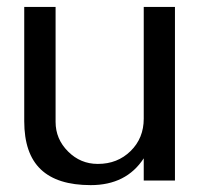

<svg xmlns="http://www.w3.org/2000/svg" viewBox="-20 -520 573 553"><path d="M261.2 -47.9H262.2Q318.4 -47.9 356.2 -85Q394 -122.1 394 -178.2V-500H483.9V0H394V-64Q343.8 13.2 241.2 13.2Q145 13.2 97.4 -32.2Q49.8 -77.6 49.8 -170.9V-500H140.1V-168.9Q140.1 -119.6 176 -83.7Q211.9 -47.9 261.2 -47.9Z"/></svg>

Font: Perun
Style: Regular
Weight: 400
Version: Version 1.0000